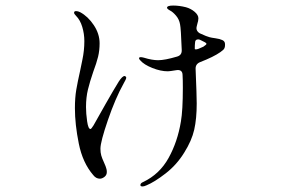

<svg xmlns="http://www.w3.org/2000/svg" viewBox="-20 -626 1040 692"><path d="M791 -467V-463Q791 -451 783 -445Q775 -439 774 -438Q750 -421 701 -402Q684 -395 685 -377Q689 -281 689 -253Q689 -198 680 -158.5Q671 -119 644 -76Q617 -32 577 -1Q537 30 508 42Q499 46 494 46Q486 46 486 41Q486 34 496 30Q555 2 587.5 -56.5Q620 -115 632 -188Q639 -228 639 -310Q639 -340 638 -355Q638 -366 632 -370.5Q626 -375 615 -373Q591 -369 585 -369Q559 -369 529 -381Q499 -393 486 -408Q481 -413 481 -416Q481 -420 488 -420Q491 -420 499 -418Q528 -409 550 -409Q574 -409 618 -422Q636 -427 635 -446Q632 -525 629 -538Q626 -556 614.5 -569.5Q603 -583 593 -588Q582 -594 582 -598Q582 -606 604 -606Q626 -606 650 -600Q668 -595 681.5 -583.5Q695 -572 695 -560Q695 -555 694 -550.5Q693 -546 692 -543L689 -531L688 -525Q688 -513 700 -506Q726 -494 735 -492Q742 -490 757 -488Q772 -486 781.5 -481.5Q791 -477 791 -467ZM435 -346Q435 -341 425 -324Q396 -272 369 -193.5Q342 -115 342 -90Q342 -76 345 -65.5Q348 -55 355 -40Q356 -38 360.5 -27Q365 -16 365 -6Q365 5 356.5 11.5Q348 18 340 18Q326 18 316 5Q278 -39 264 -108.5Q250 -178 250 -236Q250 -274 255 -303Q260 -332 269 -372Q270 -378 277 -411Q284 -444 284 -478Q284 -504 276.5 -529Q269 -554 254 -569Q247 -576 247 -580Q247 -586 254 -586Q261 -586 269 -582Q297 -567 318 -535.5Q339 -504 339 -470Q339 -444 333.5 -421.5Q328 -399 316 -367Q304 -332 297 -303.5Q290 -275 290 -240Q290 -217 294 -189Q298 -161 306 -161Q309 -161 317 -174Q332 -201 361 -252Q390 -303 408 -332Q421 -352 429 -352Q431 -352 433 -350Q435 -348 435 -346ZM724 -468Q724 -471 718 -474L708 -479Q700 -484 694 -484Q683 -484 683 -472Q682 -465 682 -450Q682 -448 686 -448Q693 -448 709 -456Q712 -457 713.5 -458Q715 -459 716 -460Q724 -465 724 -468Z"/></svg>

Font: Shippori Mincho B1
Style: Regular
Weight: 400
Designer: FONTDASU
Foundry: FONTDASU / Google Inc. / but / Adobe
Version: Version 3.110; ttfautohint (v1.8.3)